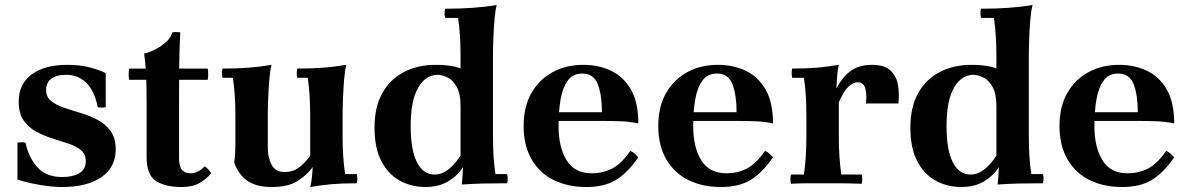

<svg xmlns="http://www.w3.org/2000/svg" viewBox="-20 -735 4769 770"><path d="M227 15Q189 15 139.5 6.5Q90 -2 50 -15V-163Q66 -166 82 -163Q96 -101 131 -63Q166 -25 230 -25Q271 -25 297.5 -40Q324 -55 324 -89Q324 -117 304.5 -133Q285 -149 254.5 -159Q224 -169 189.5 -180Q155 -191 124.5 -207.5Q94 -224 74.5 -252.5Q55 -281 55 -328Q55 -398 107 -436.5Q159 -475 250 -475Q297 -475 334.5 -466Q372 -457 404 -442V-305Q388 -302 372 -305Q359 -371 326 -403Q293 -435 246 -435Q205 -435 185 -419Q165 -403 165 -374Q165 -346 185 -330Q205 -314 237 -303Q269 -292 304.5 -281.5Q340 -271 372 -254Q404 -237 424 -209Q444 -181 444 -135Q444 -65 387.5 -25Q331 15 227 15Z M709 15Q642 15 605 -9.5Q568 -34 568 -104V-310Q568 -345 567.5 -380Q567 -415 565 -450Q563 -485 558 -520Q580 -525 604 -537.5Q628 -550 647 -567.5Q666 -585 671 -605Q687 -608 703 -605Q699 -532 698.5 -458Q698 -384 698 -310V-104Q698 -67 710 -53.5Q722 -40 744 -40Q758 -40 773 -47Q788 -54 801 -68Q809 -63 815.5 -55.5Q822 -48 827 -40Q809 -18 781 -1.5Q753 15 709 15ZM498 -415Q494 -438 498 -460H813Q817 -438 813 -415Z M1224 -110 1234 -65Q1212 -34 1174 -9.5Q1136 15 1070 15Q1008 15 972 -10Q936 -35 919 -84Q922 -99 923 -119Q924 -139 924 -154V-270Q924 -359 914 -423H872Q868 -442 872 -460Q930 -460 976 -463.5Q1022 -467 1069 -475Q1063 -453 1060 -416Q1057 -379 1055.5 -339.5Q1054 -300 1054 -270V-142Q1054 -102 1069.5 -73.5Q1085 -45 1122 -45Q1154 -45 1178 -62.5Q1202 -80 1224 -110ZM1411 -37Q1415 -19 1411 0Q1353 0 1312 3.5Q1271 7 1224 15Q1228 2 1230.5 -20.5Q1233 -43 1234 -65L1224 -110V-270Q1224 -359 1214 -423H1172Q1168 -442 1172 -460Q1230 -460 1276 -463.5Q1322 -467 1369 -475Q1363 -453 1360 -416Q1357 -379 1355.5 -339.5Q1354 -300 1354 -270V-190Q1354 -101 1364 -37Z M1832 5Q1833 -4 1834.5 -23.5Q1836 -43 1837 -65L1827 -110V-510Q1827 -599 1817 -663H1765Q1761 -682 1765 -700Q1823 -700 1874 -703.5Q1925 -707 1972 -715Q1966 -693 1963 -656Q1960 -619 1958.5 -579.5Q1957 -540 1957 -510V-190Q1957 -101 1967 -37H2014Q2018 -19 2014 0Q1956 0 1916 1Q1876 2 1832 5ZM1687 15Q1629 15 1582.5 -11Q1536 -37 1509 -89.5Q1482 -142 1482 -223Q1482 -306 1513.5 -362Q1545 -418 1600.5 -446.5Q1656 -475 1728 -475Q1800 -475 1844 -454Q1888 -433 1924 -398L1827 -308Q1827 -360 1811 -387.5Q1795 -415 1773.5 -425Q1752 -435 1735 -435Q1687 -435 1657 -383.5Q1627 -332 1627 -228Q1627 -134 1652 -84.5Q1677 -35 1723 -35Q1751 -35 1776.5 -54Q1802 -73 1827 -111L1837 -65Q1815 -30 1777 -7.5Q1739 15 1687 15Z M2331 15Q2257 15 2200.5 -13Q2144 -41 2112 -96Q2080 -151 2080 -230Q2080 -307 2111 -361.5Q2142 -416 2196 -445.5Q2250 -475 2320 -475Q2380 -475 2430 -451.5Q2480 -428 2510 -376.5Q2540 -325 2540 -240Q2507 -247 2473.5 -248.5Q2440 -250 2396 -250H2187V-285H2394Q2394 -354 2377.5 -397Q2361 -440 2315 -440Q2278 -440 2257.5 -412.5Q2237 -385 2228.5 -338Q2220 -291 2220 -230Q2220 -144 2252.5 -92Q2285 -40 2353 -40Q2397 -40 2434 -58.5Q2471 -77 2508 -130Q2519 -125 2526 -118.5Q2533 -112 2540 -104Q2497 -42 2450.5 -13.5Q2404 15 2331 15Z M2871 15Q2797 15 2740.5 -13Q2684 -41 2652 -96Q2620 -151 2620 -230Q2620 -307 2651 -361.5Q2682 -416 2736 -445.5Q2790 -475 2860 -475Q2920 -475 2970 -451.5Q3020 -428 3050 -376.5Q3080 -325 3080 -240Q3047 -247 3013.5 -248.5Q2980 -250 2936 -250H2727V-285H2934Q2934 -354 2917.5 -397Q2901 -440 2855 -440Q2818 -440 2797.5 -412.5Q2777 -385 2768.5 -338Q2760 -291 2760 -230Q2760 -144 2792.5 -92Q2825 -40 2893 -40Q2937 -40 2974 -58.5Q3011 -77 3048 -130Q3059 -125 3066 -118.5Q3073 -112 3080 -104Q3037 -42 2990.5 -13.5Q2944 15 2871 15Z M3152 2Q3148 -17 3152 -35H3204Q3209 -69 3211.5 -107Q3214 -145 3214 -190V-270Q3214 -359 3204 -423H3157Q3153 -442 3157 -460Q3215 -460 3256 -463.5Q3297 -467 3344 -475Q3340 -462 3338 -437.5Q3336 -413 3334 -380L3344 -325V-190Q3344 -145 3346.5 -107Q3349 -69 3354 -35H3436Q3440 -17 3436 2Q3379 0 3342.5 0Q3306 0 3279 0Q3252 0 3219.5 0Q3187 0 3152 2ZM3453 -320Q3457 -361 3449.5 -383Q3442 -405 3420 -405Q3401 -405 3382.5 -387.5Q3364 -370 3344 -325L3334 -380Q3358 -426 3391.5 -450.5Q3425 -475 3477 -475Q3527 -475 3551 -452.5Q3575 -430 3581 -395Q3587 -360 3583 -320Z M3981 5Q3982 -4 3983.5 -23.5Q3985 -43 3986 -65L3976 -110V-510Q3976 -599 3966 -663H3914Q3910 -682 3914 -700Q3972 -700 4023 -703.5Q4074 -707 4121 -715Q4115 -693 4112 -656Q4109 -619 4107.5 -579.5Q4106 -540 4106 -510V-190Q4106 -101 4116 -37H4163Q4167 -19 4163 0Q4105 0 4065 1Q4025 2 3981 5ZM3836 15Q3778 15 3731.5 -11Q3685 -37 3658 -89.5Q3631 -142 3631 -223Q3631 -306 3662.5 -362Q3694 -418 3749.5 -446.5Q3805 -475 3877 -475Q3949 -475 3993 -454Q4037 -433 4073 -398L3976 -308Q3976 -360 3960 -387.5Q3944 -415 3922.5 -425Q3901 -435 3884 -435Q3836 -435 3806 -383.5Q3776 -332 3776 -228Q3776 -134 3801 -84.5Q3826 -35 3872 -35Q3900 -35 3925.5 -54Q3951 -73 3976 -111L3986 -65Q3964 -30 3926 -7.5Q3888 15 3836 15Z M4480 15Q4406 15 4349.5 -13Q4293 -41 4261 -96Q4229 -151 4229 -230Q4229 -307 4260 -361.5Q4291 -416 4345 -445.5Q4399 -475 4469 -475Q4529 -475 4579 -451.5Q4629 -428 4659 -376.5Q4689 -325 4689 -240Q4656 -247 4622.5 -248.5Q4589 -250 4545 -250H4336V-285H4543Q4543 -354 4526.5 -397Q4510 -440 4464 -440Q4427 -440 4406.5 -412.5Q4386 -385 4377.5 -338Q4369 -291 4369 -230Q4369 -144 4401.5 -92Q4434 -40 4502 -40Q4546 -40 4583 -58.5Q4620 -77 4657 -130Q4668 -125 4675 -118.5Q4682 -112 4689 -104Q4646 -42 4599.5 -13.5Q4553 15 4480 15Z"/></svg>

Font: Poltawski Nowy
Style: Bold
Weight: 700
Designer: Adam Pótawski, Mateusz Machalski, Borys Kosmynka, Ania Wieluska
Foundry: Capitalics.wtf
Version: Version 1.001;gftools[0.9.25]